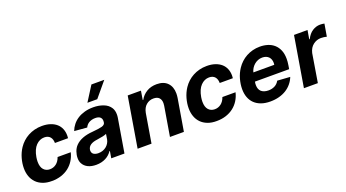

<svg xmlns="http://www.w3.org/2000/svg" viewBox="-58 -1362 3527 1959"><g transform="rotate(-20 1706.0 -383.0)"><path d="M251.4 10.7Q195.3 11.4 152.7 -5.1Q110.1 -21.7 81.7 -51Q53.3 -80.3 38.9 -120.6Q24.5 -160.9 24.5 -208.5Q24.5 -260.7 39.8 -315.3Q55.4 -371.1 86.6 -418.3Q106.9 -448.5 133.7 -473.2Q160.5 -497.9 193 -515.4Q225.5 -533 263.5 -542.8Q301.5 -552.6 344.5 -552.6Q395.6 -552.6 435 -539.2Q474.4 -525.9 501.1 -502.3Q527.7 -478.7 541.4 -445.7Q555 -412.6 555 -373.2Q555 -366.1 554.5 -358.8Q554 -351.6 553.3 -343.8H410.9Q410.9 -363.3 405.9 -380Q400.9 -396.7 390.6 -408.9Q380.3 -421.2 364.7 -427.9Q349.1 -434.7 327.4 -434.7Q276.6 -434.7 237.2 -394.5Q197.8 -354 183.6 -272.7Q179.3 -246.1 179.3 -223.7Q179.3 -167.3 204.9 -138.1Q230.5 -109 272.7 -109Q291.5 -109 308.8 -114.7Q326 -120.4 340.9 -131.6Q355.8 -142.8 367.7 -159.8Q379.6 -176.8 387.4 -199.9H530.2Q518.8 -152.3 494.5 -113.6Q470.2 -74.9 434.5 -47.2Q398.8 -19.5 352.5 -4.4Q306.1 10.7 251.4 10.7Z M969.5 -615.8H862.6L964.8 -777.3H1104.4ZM732.2 10.3Q707.7 10.3 685.5 6Q663.4 1.8 644.7 -7.3Q626.1 -16.3 611.5 -30Q596.9 -43.7 587.4 -62.5Q575.3 -86.3 575.3 -119.3Q575.3 -153.8 587.7 -188.9Q599.8 -223 623.2 -247.5Q684.3 -310.7 811.1 -320.3Q882.5 -326.3 914.8 -335.2Q948.2 -344.5 951.7 -369.3Q951.7 -372.2 951.9 -374.3Q952.1 -376.4 952.4 -378.2Q952.8 -380 952.9 -381.9Q953.1 -383.9 953.1 -386.4Q953.1 -412.3 936.1 -427.2Q919 -442.1 883.5 -442.1Q862.2 -442.1 844.8 -437.3Q827.4 -432.5 813.7 -424.2Q800.1 -415.8 790.3 -404.3Q780.5 -392.8 774.5 -379.3L636.7 -390.6Q650.2 -426.5 674 -456.3Q697.8 -486.2 731.2 -507.5Q764.6 -528.8 807.4 -540.7Q850.1 -552.6 901.6 -552.6Q961.6 -552.6 1011.4 -533.4Q1061.1 -514.6 1086.6 -473.7Q1104.8 -443.9 1104.8 -401.6Q1104.8 -393.5 1104.2 -385.1Q1103.7 -376.8 1102.3 -367.9L1040.8 0H897.4L910.2 -75.6H905.9Q892.8 -56.5 875.4 -40.5Q858 -24.5 836.1 -13.3Q814.3 -2.1 788.4 4.1Q762.4 10.3 732.2 10.3ZM793 -94.1Q818.9 -94.1 840.9 -101.9Q862.9 -109.7 879.8 -123.4Q896.7 -137.1 907.8 -155.4Q919 -173.7 923.3 -195L932.5 -252.8Q905.9 -239.3 827.4 -228.7Q733.3 -217.3 723.4 -157.3Q723 -154.5 722.8 -151.8Q722.7 -149.1 722.7 -146.7Q722.7 -120.4 742.5 -106.9Q762.1 -94.1 793 -94.1Z M1686.1 0H1534.8L1588.4 -320.3Q1590.6 -334.5 1590.6 -347.3Q1590.6 -384.9 1570.3 -405.9Q1550.1 -426.8 1509.2 -426.8Q1465.2 -426.8 1431.8 -398.8Q1398.1 -371.1 1387.1 -315.3L1334.5 0H1183.6L1274.5 -545.5H1418.3L1402.7 -449.2H1408.7Q1433.6 -495.7 1480.1 -524.1Q1526.6 -552.6 1590.2 -552.6Q1665.8 -552.6 1707 -510.3Q1748.2 -468 1748.2 -395.2Q1748.2 -383.9 1747.2 -372Q1746.1 -360.1 1744.3 -347.3Z M2040.8 10.7Q1984.7 11.4 1942.1 -5.1Q1899.5 -21.7 1871.1 -51Q1842.7 -80.3 1828.3 -120.6Q1813.9 -160.9 1813.9 -208.5Q1813.9 -260.7 1829.2 -315.3Q1844.8 -371.1 1876.1 -418.3Q1896.3 -448.5 1923.1 -473.2Q1949.9 -497.9 1982.4 -515.4Q2014.9 -533 2052.9 -542.8Q2090.9 -552.6 2133.9 -552.6Q2185 -552.6 2224.4 -539.2Q2263.8 -525.9 2290.5 -502.3Q2317.1 -478.7 2330.8 -445.7Q2344.5 -412.6 2344.5 -373.2Q2344.5 -366.1 2343.9 -358.8Q2343.4 -351.6 2342.7 -343.8H2200.3Q2200.3 -363.3 2195.3 -380Q2190.3 -396.7 2180 -408.9Q2169.7 -421.2 2154.1 -427.9Q2138.5 -434.7 2116.8 -434.7Q2066.1 -434.7 2026.6 -394.5Q1987.2 -354 1973 -272.7Q1968.7 -246.1 1968.7 -223.7Q1968.7 -167.3 1994.3 -138.1Q2019.9 -109 2062.1 -109Q2081 -109 2098.2 -114.7Q2115.4 -120.4 2130.3 -131.6Q2145.2 -142.8 2157.1 -159.8Q2169 -176.8 2176.8 -199.9H2319.6Q2308.2 -152.3 2283.9 -113.6Q2259.6 -74.9 2223.9 -47.2Q2188.2 -19.5 2141.9 -4.4Q2095.5 10.7 2040.8 10.7Z M2622.9 10.7Q2567.1 10.7 2524.3 -4.6Q2481.5 -19.9 2452.4 -48.1Q2423.3 -76.3 2408.4 -116.3Q2393.5 -156.2 2393.5 -206Q2393.5 -258.2 2409.1 -314.6Q2424.7 -370.4 2456.7 -418.3Q2476.9 -448.5 2503.6 -473.2Q2530.2 -497.9 2562.1 -515.4Q2594.1 -533 2631.4 -542.8Q2668.7 -552.6 2710.6 -552.6Q2756 -552.6 2795.5 -540.1Q2834.9 -527.7 2864 -501.8Q2893.1 -475.9 2909.8 -436.3Q2926.5 -396.7 2926.5 -342.3Q2926.5 -326.7 2925.1 -310.2Q2923.7 -293.7 2920.8 -275.6L2914.1 -234H2542.6Q2540.8 -224.8 2540 -215.7Q2539.1 -206.7 2539.1 -198.2Q2539.1 -150.6 2566.4 -126.4Q2593.8 -102.3 2644.2 -102.3Q2680.4 -102.3 2710.9 -117.5Q2741.5 -132.8 2759.6 -165.5L2897.7 -156.2Q2882.8 -118.3 2857.2 -87.4Q2831.7 -56.5 2796.7 -34.6Q2761.7 -12.8 2717.9 -1.1Q2674 10.7 2622.9 10.7ZM2786.6 -327.8Q2787.3 -333.5 2787.8 -339Q2788.4 -344.5 2788.4 -349.8Q2788.4 -369 2782.3 -385.5Q2776.3 -402 2764.6 -414.1Q2752.8 -426.1 2735.4 -432.9Q2718 -439.6 2695.3 -439.6Q2670.8 -439.6 2648.4 -430.8Q2626.1 -421.9 2608.1 -406.4Q2590.2 -391 2577.6 -370.6Q2565 -350.1 2559.7 -327.8Z M3140.6 0H2989.3L3080.3 -545.5H3226.9L3210.9 -450.3H3216.6Q3242.9 -503.2 3282 -528.1Q3321.7 -553.3 3365.1 -553.3Q3387.4 -553.3 3411.6 -548.3L3388.8 -413.7Q3377.1 -417.3 3359.7 -419.6Q3342.3 -421.9 3326 -421.9Q3280.2 -421.9 3242.5 -393.1Q3204.5 -364.3 3191.4 -308.6Z"/></g></svg>

Font: Linik Sans
Style: Bold Italic
Weight: 700
Italic angle: 9°
Designer: Fonts by Rasmus Andersson / Changes by Cristiano Sobral with parts from Marc Monis
Foundry: rsms
Version: Version 3.020; ttfautohint (v1.6)